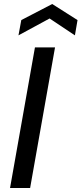

<svg xmlns="http://www.w3.org/2000/svg" viewBox="-20 -936 406 956"><path d="M30 0 154 -700H254L130 0ZM72 -760 86 -836 240 -916 366 -836 353 -760 227 -844Z"/></svg>

Font: DM Sans 9pt Medium
Style: Italic
Weight: 500
Italic angle: -10°
Version: Version 4.004;gftools[0.9.30]